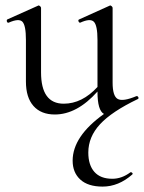

<svg xmlns="http://www.w3.org/2000/svg" viewBox="-20 -416 533 711"><path d="M485 -60Q488 -61 490.5 -58.5Q493 -56 493 -53Q493 -50 490 -49Q394 -3 350.5 44Q307 91 307 149Q307 195 329.5 220.5Q352 246 396 246Q431 246 463 222Q465 221 467.5 222.5Q470 224 471 226Q472 228 470 230Q419 275 360 275Q306 275 277.5 249Q249 223 249 179Q249 89 365 6Q341 -7 341 -76V-77Q265 8 183 8Q132 8 104 -23.5Q76 -55 76 -114V-268Q76 -322 63 -335.5Q50 -349 12 -332Q9 -331 7 -333.5Q5 -336 5 -339.5Q5 -343 7 -344L121 -395Q124 -397 128 -393.5Q132 -390 132 -387V-148Q132 -32 216 -32Q284 -32 341 -94V-268Q341 -322 327.5 -335.5Q314 -349 277 -332Q275 -331 272.5 -334Q270 -337 270 -340Q270 -343 273 -344L386 -395Q389 -397 393 -393.5Q397 -390 397 -387V-110Q397 -60 416 -49.5Q435 -39 485 -60Z"/></svg>

Font: Cormorant
Style: Regular
Weight: 400
Designer: Christian Thalmann (Catharsis Fonts)
Version: Version 1.000;PS 001.000;hotconv 1.0.70;makeotf.lib2.5.58329